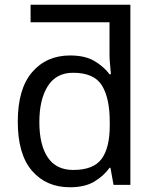

<svg xmlns="http://www.w3.org/2000/svg" viewBox="-20 -780 655 810"><path d="M275 10Q175 10 115 -59.5Q55 -129 55 -267Q55 -405 115.5 -475.5Q176 -546 276 -546Q338 -546 377.5 -523Q417 -500 442 -467H448Q447 -480 444.5 -505.5Q442 -531 442 -546V-686H109V-760H530V0H459L446 -72H442Q418 -38 378 -14Q338 10 275 10ZM289 -63Q374 -63 408.5 -109.5Q443 -156 443 -250V-266Q443 -366 410 -419.5Q377 -473 288 -473Q217 -473 181.5 -416.5Q146 -360 146 -265Q146 -169 181.5 -116Q217 -63 289 -63Z"/></svg>

Font: Noto IKEA Arabic
Style: Regular
Weight: 400
Designer: Monotype Design Team
Foundry: Monotype Imaging Inc.
Version: Version 1.200